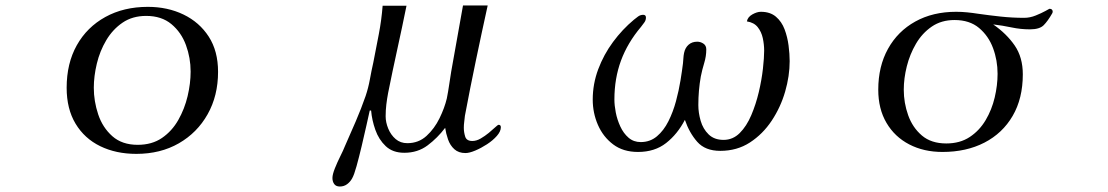

<svg xmlns="http://www.w3.org/2000/svg" viewBox="-20 -561 4040 700"><path d="M675 -300Q675 -350 658 -396.5Q641 -443 605 -473Q569 -503 513 -503Q463 -503 427 -478.5Q391 -454 367.5 -414.5Q344 -375 333 -329Q322 -283 322 -241Q322 -192 338 -144Q354 -96 389.5 -64.5Q425 -33 482 -33Q534 -33 570.5 -58Q607 -83 630 -123.5Q653 -164 664 -210.5Q675 -257 675 -300ZM775 -299Q775 -212 737 -144.5Q699 -77 632 -38.5Q565 0 477 0Q403 0 345.5 -28Q288 -56 255.5 -110Q223 -164 223 -241Q223 -330 260 -396Q297 -462 364 -499Q431 -536 519 -536Q591 -536 649 -508Q707 -480 741 -427.5Q775 -375 775 -299Z M1806 -97Q1806 -82 1791.5 -65.5Q1777 -49 1755.5 -35Q1734 -21 1712.5 -12Q1691 -3 1677 -3Q1652 -3 1636.5 -17Q1621 -31 1613.5 -52.5Q1606 -74 1603 -95Q1575 -58 1539 -31Q1503 -4 1454 -4Q1412 -4 1386.5 -28Q1361 -52 1348.5 -87.5Q1336 -123 1333 -158H1328Q1324 -140 1316 -104Q1308 -68 1298.5 -28Q1289 12 1280 44.5Q1271 77 1264 89Q1257 102 1245.5 110.5Q1234 119 1219 119Q1205 119 1198.5 110Q1192 101 1192 88Q1192 75 1201 52.5Q1210 30 1221 8Q1232 -14 1237 -27Q1257 -72 1277 -118.5Q1297 -165 1313 -211Q1323 -241 1328.5 -271.5Q1334 -302 1341 -333Q1351 -384 1361 -436Q1371 -488 1375 -540H1462Q1446 -461 1428.5 -381.5Q1411 -302 1395 -222Q1391 -201 1388.5 -180Q1386 -159 1386 -137Q1386 -115 1395.5 -92Q1405 -69 1422.5 -54Q1440 -39 1465 -39Q1506 -39 1535 -65.5Q1564 -92 1582.5 -130Q1601 -168 1609 -202Q1614 -227 1617.5 -251.5Q1621 -276 1625 -300L1668 -541H1758Q1736 -441 1715 -340.5Q1694 -240 1675 -139Q1674 -128 1672.5 -117Q1671 -106 1671 -95Q1671 -79 1676 -63Q1681 -47 1702 -47Q1717 -47 1732.5 -56Q1748 -65 1762 -76.5Q1776 -88 1785.5 -97Q1795 -106 1798 -106Q1806 -106 1806 -97Z M2859 -338Q2859 -284 2842.5 -227Q2826 -170 2793.5 -121Q2761 -72 2714 -41.5Q2667 -11 2606 -11Q2551 -11 2522 -44Q2493 -77 2477 -124Q2450 -72 2408.5 -39.5Q2367 -7 2306 -7Q2252 -7 2215.5 -34.5Q2179 -62 2160 -105.5Q2141 -149 2141 -198Q2141 -255 2161 -308.5Q2181 -362 2215 -408Q2249 -454 2291 -489Q2298 -495 2306.5 -501Q2315 -507 2325 -507Q2335 -507 2335 -497Q2335 -487 2329 -479Q2323 -471 2317 -463Q2268 -405 2244 -340Q2220 -275 2220 -198Q2220 -177 2225 -151Q2230 -125 2241.5 -100Q2253 -75 2271.5 -59Q2290 -43 2316 -43Q2350 -43 2375 -64Q2400 -85 2417 -119Q2434 -153 2444.5 -192Q2455 -231 2461 -268Q2467 -305 2470 -330Q2471 -339 2471.5 -348.5Q2472 -358 2474 -368Q2478 -387 2490.5 -398Q2503 -409 2522 -409Q2534 -409 2544.5 -402Q2555 -395 2555 -381Q2555 -356 2547.5 -331.5Q2540 -307 2535 -282Q2526 -231 2526 -178Q2526 -150 2534.5 -120.5Q2543 -91 2563.5 -71Q2584 -51 2618 -51Q2652 -51 2677 -76Q2702 -101 2719 -141Q2736 -181 2746.5 -225.5Q2757 -270 2761.5 -310.5Q2766 -351 2766 -376Q2766 -399 2761 -422Q2756 -445 2742.5 -462Q2729 -479 2703 -483Q2706 -499 2723 -508.5Q2740 -518 2754 -518Q2788 -518 2809 -500Q2830 -482 2840.5 -454Q2851 -426 2855 -395Q2859 -364 2859 -338Z M3617 -292Q3617 -341 3600.5 -385.5Q3584 -430 3549.5 -459Q3515 -488 3460 -488Q3412 -488 3377 -464Q3342 -440 3319.5 -401.5Q3297 -363 3286 -319Q3275 -275 3275 -234Q3275 -186 3291 -141Q3307 -96 3341 -67Q3375 -38 3430 -38Q3480 -38 3515.5 -61.5Q3551 -85 3573.5 -123Q3596 -161 3606.5 -205.5Q3617 -250 3617 -292ZM3818 -518Q3818 -516 3816 -512Q3800 -484 3785 -469Q3770 -454 3735 -454Q3701 -454 3668 -461Q3635 -468 3601 -472Q3650 -438 3679.5 -395Q3709 -352 3709 -290Q3709 -202 3672 -138.5Q3635 -75 3569 -41Q3503 -7 3416 -7Q3348 -7 3295 -34.5Q3242 -62 3212 -113Q3182 -164 3182 -234Q3182 -319 3217.5 -383Q3253 -447 3317 -482.5Q3381 -518 3466 -518Q3486 -518 3506 -516Q3526 -514 3545 -511Q3587 -505 3629 -500.5Q3671 -496 3714 -496Q3735 -496 3756 -504.5Q3777 -513 3791.5 -521Q3806 -529 3806 -529Q3818 -529 3818 -518Z"/></svg>

Font: Kaisei HarunoUmi
Style: Regular
Weight: 400
Designer: Font-Kai, 金井和夫
Foundry: KAZUO KANAI
Version: Version 5.003